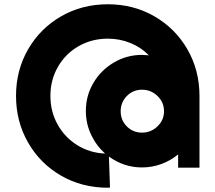

<svg xmlns="http://www.w3.org/2000/svg" viewBox="-20 -785 1009 899"><path d="M55 -336Q55 -456 111.5 -554Q168 -652 266 -708.5Q364 -765 485 -765Q605 -765 703 -708.5Q801 -652 857.5 -554Q914 -456 914 -336V0H814V-62Q779 -33 735.5 -17Q692 -1 645 -1Q560 -1 490 -52L495 93Q491 94 485 94Q364 94 266 37.5Q168 -19 111.5 -117.5Q55 -216 55 -336ZM748 -264Q748 -306 717.5 -335.5Q687 -365 645 -365Q603 -365 574 -335.5Q545 -306 545 -264Q545 -222 574 -193Q603 -164 645 -164Q687 -164 717.5 -193.5Q748 -223 748 -264ZM472 -66Q430 -104 406 -155.5Q382 -207 382 -266Q382 -337 417.5 -397Q453 -457 513.5 -492.5Q574 -528 645 -528Q655 -528 677 -526Q641 -563 591 -583.5Q541 -604 485 -604Q410 -604 348.5 -569Q287 -534 251.5 -472.5Q216 -411 216 -336Q216 -263 249.5 -202.5Q283 -142 341.5 -105.5Q400 -69 472 -66Z"/></svg>

Font: Lineal Heavy
Style: Regular
Weight: 900
Designer: Created by Frank Adebiaye with contributions from Anton Moglia & Ariel Martín Pérez
Created by Frank ADEBIAYE with FontF
Foundry: Velvetyne Type Foundry
Version: Version 2.000